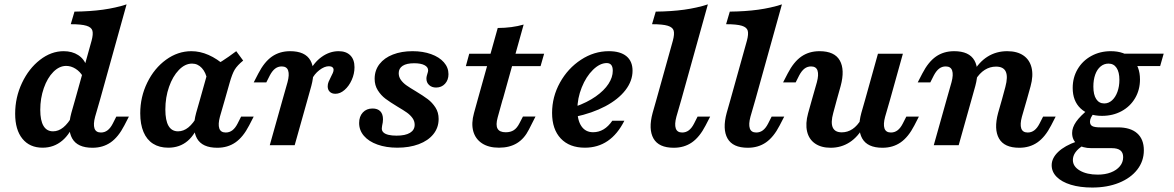

<svg xmlns="http://www.w3.org/2000/svg" viewBox="-20 -661 5343 874"><path d="M49 -143.3Q49 -217.7 80.1 -283.4Q111.1 -349.1 162 -388.5Q212.8 -428 269.7 -428Q308.7 -428 336.1 -410.1Q363.6 -392.2 373.8 -360.2L356.9 -313.5Q344.4 -335.2 323.8 -348.1Q303.3 -361 281.2 -361Q250 -361 222.8 -333.7Q195.7 -306.4 179.5 -260.1Q163.3 -213.8 163.3 -161Q163.3 -112.5 178 -87.9Q192.6 -63.2 221.5 -63.2Q246.1 -63.2 268.2 -81.1Q290.4 -99.1 310.3 -134.8L322.6 -113.1Q301.4 -52.7 263.2 -20.7Q225.1 11.3 174 11.3Q115 11.3 82 -29.5Q49 -70.2 49 -143.3ZM302.1 -550.8 319 -608.1Q390.1 -608.9 448.4 -616.9Q506.8 -625 556.2 -641.1L435.7 -208.2H322.2L396.9 -475.8Q404.9 -505.6 400.7 -521.2Q396.4 -536.7 373.9 -543.7Q351.3 -550.8 302.1 -550.8ZM439.4 -57.8Q456.3 -57.8 469.5 -67.8Q482.8 -77.8 493.3 -98.3L509.5 -130.3H566.8L546 -90Q518.7 -37 483.6 -12.7Q448.4 11.6 401.1 11.6Q332.6 11.6 308.7 -30.6Q284.8 -72.8 304.7 -146.7L322.2 -208.2H435.7L413 -129.7Q403.8 -95.5 410.1 -76.6Q416.4 -57.8 439.4 -57.8Z M618.4 -145.3Q618.4 -219.7 650.3 -284.9Q682.2 -350.2 735.8 -389.1Q789.4 -428 851.3 -428Q890.5 -428 929.5 -410.8Q968.5 -393.7 1006 -360.2L923.3 -297.4Q917.3 -331.1 898.8 -351.3Q880.2 -371.5 854.2 -371.5Q822.2 -371.5 794.2 -342.5Q766.2 -313.6 749.5 -265.7Q732.7 -217.8 732.7 -162.6Q732.7 -112.9 747.1 -88.1Q761.6 -63.2 790.4 -63.2Q815.5 -63.2 837.6 -81.1Q859.7 -99.1 879.6 -134.8L891.9 -113.1Q870.3 -50.1 834.1 -19.4Q797.9 11.3 746 11.3Q705.2 11.3 676.6 -6.9Q648.1 -25 633.3 -60.1Q618.4 -95.2 618.4 -145.3ZM1055.4 -428 1086.9 -385.2Q1060.2 -363.4 1048.5 -344.1Q1036.8 -324.7 1025.2 -283.6L1003.8 -208.2H890.4L930.1 -349.5Q963.2 -365.4 991.2 -383.1Q1019.1 -400.8 1055.4 -428ZM1007.5 -57.8Q1024.4 -57.8 1037.7 -67.8Q1050.9 -77.8 1061.4 -98.3L1077.6 -130.3H1134.9L1114.1 -90Q1086.8 -37 1051.7 -12.7Q1016.6 11.6 969.2 11.6Q900.7 11.6 876.8 -30.6Q852.9 -72.8 872.8 -146.7L890.4 -208.2H1003.8L981.1 -129.7Q971.9 -95.5 978.2 -76.6Q984.5 -57.8 1007.5 -57.8Z M1262.4 -358.6Q1245.5 -358.6 1232.4 -348.6Q1219.4 -338.6 1208.5 -318.1L1192.3 -286H1135L1155.8 -326.3Q1183.1 -379.3 1218.2 -403.7Q1253.4 -428 1300.7 -428Q1369.2 -428 1393.1 -385.8Q1417 -343.6 1397.1 -269.7L1379.9 -208.2H1266.5L1288.8 -286.7Q1298 -320.9 1291.7 -339.8Q1285.5 -358.6 1262.4 -358.6ZM1266.5 -208.2H1379.9L1321.4 0H1208ZM1471.7 -268Q1471.7 -278.6 1475.8 -288.7Q1479.9 -298.9 1486.8 -311.9Q1491.2 -320 1494.8 -328.3Q1498.5 -336.6 1498.5 -343.1Q1498.5 -350.9 1492.8 -355.2Q1487.1 -359.5 1477.4 -359.5Q1456.7 -359.5 1433.6 -341.6Q1410.4 -323.6 1398.7 -298L1385.2 -329.1Q1408.1 -376.2 1444.4 -402.1Q1480.7 -428 1521.5 -428Q1555.6 -428 1574.6 -409Q1593.7 -390 1593.7 -355Q1593.7 -325 1581 -296.9Q1568.4 -268.8 1548.4 -251.5Q1528.5 -234.1 1506.8 -234.1Q1490.5 -234.1 1481.1 -243.3Q1471.7 -252.4 1471.7 -268Z M1614.8 -101.1Q1614.8 -130.8 1631.6 -149Q1648.4 -167.1 1675.9 -167.1Q1698.8 -167.1 1711.1 -154.5Q1723.4 -141.8 1723.4 -117.7Q1723.4 -110.7 1722.3 -103.5Q1721.3 -96.3 1719.6 -89.7Q1719.2 -85.2 1718.6 -82.2Q1718 -79.1 1718 -75.5Q1718 -65.1 1725.8 -57.9Q1733.6 -50.7 1748.7 -47.1Q1763.7 -43.5 1785.3 -43.5Q1825.1 -43.5 1846.4 -56.4Q1867.6 -69.3 1867.6 -93.1Q1867.6 -109.8 1857.6 -123.7Q1847.5 -137.6 1832.1 -148.6Q1816.6 -159.5 1789.6 -175.4Q1755.7 -195.9 1735.1 -211.3Q1714.5 -226.7 1700 -249.6Q1685.4 -272.5 1685.4 -302.2Q1685.4 -340.7 1707.4 -369.2Q1729.4 -397.7 1768.5 -412.8Q1807.5 -428 1858 -428Q1905.2 -428 1942.4 -414.6Q1979.6 -401.3 2000.6 -377.4Q2021.5 -353.6 2021.5 -323.3Q2021.5 -296.8 2005.7 -279.6Q1989.8 -262.5 1965.2 -262.5Q1945.6 -262.5 1933.4 -273.9Q1921.1 -285.2 1921.1 -303Q1921.1 -309.2 1922.6 -315.1Q1924.1 -321 1925.9 -326.7Q1927.2 -330.9 1928 -334Q1928.9 -337.2 1928.9 -340.5Q1928.9 -355.9 1912.1 -364.5Q1895.4 -373.1 1865.3 -373.1Q1830.9 -373.1 1812.9 -361.4Q1795 -349.6 1795 -328Q1795 -310.8 1805 -297Q1815.1 -283.1 1830.3 -272.4Q1845.6 -261.6 1873 -245.4Q1907.3 -224.6 1927.5 -209.4Q1947.6 -194.2 1962.2 -171.7Q1976.7 -149.3 1976.7 -119.5Q1976.7 -79.8 1952.7 -50.2Q1928.8 -20.5 1886.1 -4.6Q1843.5 11.3 1788.6 11.3Q1737.8 11.3 1698.2 -2.9Q1658.6 -17 1636.7 -42.5Q1614.8 -67.9 1614.8 -101.1Z M2363.7 -549.2 2268.6 -208.2H2154.7L2245.7 -533.6Q2310.9 -533.9 2363.7 -549.2ZM2116 -416.4H2456.9L2440.7 -359.9H2100.6ZM2137.6 -146.2 2154.7 -208.2H2268.1L2245.5 -126.6Q2235.8 -91.9 2244.9 -75.4Q2254 -58.9 2282.2 -58.9Q2304 -58.9 2318.9 -68.5Q2333.8 -78.2 2345.1 -100.8L2360.5 -130.6H2417.7L2387.9 -71.8Q2366.9 -29.8 2333.3 -9.3Q2299.7 11.3 2251.3 11.3Q2204.3 11.3 2174.1 -8.6Q2143.9 -28.5 2134.2 -64Q2124.6 -99.5 2137.6 -146.2Z M2493.1 -147Q2493.1 -220.3 2529 -285.1Q2565 -349.9 2624.5 -388.9Q2684 -428 2751.4 -428Q2803.8 -428 2831.6 -405.1Q2859.4 -382.1 2859.4 -339.2Q2859.4 -292.6 2827.1 -250.7Q2794.8 -208.8 2735.6 -177.3Q2676.3 -145.9 2597 -129L2597.8 -175Q2653.4 -194.8 2691.8 -221.9Q2730.2 -248.9 2749.8 -279.1Q2769.4 -309.2 2769.4 -338.8Q2769.4 -357.2 2762.2 -365.6Q2755.1 -373.9 2742.1 -373.9Q2710.7 -373.9 2679.3 -343.2Q2647.9 -312.5 2628.1 -263Q2608.2 -213.6 2608.2 -161.8Q2608.2 -113.4 2626.8 -86.3Q2645.5 -59.1 2679.8 -59.1Q2705.7 -59.1 2727.6 -72.2Q2749.4 -85.3 2767.2 -111.3H2822.1Q2791.2 -49.9 2746.2 -19.3Q2701.3 11.3 2642.3 11.3Q2572.2 11.3 2532.6 -30.6Q2493.1 -72.6 2493.1 -147Z M2948.1 -550.8 2965 -608.1Q3036.1 -608.9 3094.5 -616.9Q3152.8 -625 3202.3 -641.1L3081.7 -208.2H2968.2L3042.9 -475.8Q3050.9 -505.6 3046.7 -521.2Q3042.4 -536.7 3019.9 -543.7Q2997.3 -550.8 2948.1 -550.8ZM3085.4 -57.8Q3102.3 -57.8 3115.6 -67.8Q3128.8 -77.8 3139.3 -98.3L3155.5 -130.3H3212.8L3192 -90Q3164.7 -37 3129.6 -12.7Q3094.5 11.6 3047.1 11.6Q2978.6 11.6 2954.7 -30.6Q2930.8 -72.8 2950.7 -146.7L2968.2 -208.2H3081.7L3059 -129.7Q3049.8 -95.5 3056.1 -76.6Q3062.4 -57.8 3085.4 -57.8Z M3285.2 -550.8 3302.1 -608.1Q3373.2 -608.9 3431.6 -616.9Q3489.9 -625 3539.4 -641.1L3418.8 -208.2H3305.3L3380 -475.8Q3388 -505.6 3383.8 -521.2Q3379.5 -536.7 3357 -543.7Q3334.4 -550.8 3285.2 -550.8ZM3422.5 -57.8Q3439.4 -57.8 3452.7 -67.8Q3465.9 -77.8 3476.4 -98.3L3492.6 -130.3H3549.9L3529.1 -90Q3501.8 -37 3466.7 -12.7Q3431.6 11.6 3384.2 11.6Q3315.7 11.6 3291.8 -30.6Q3267.9 -72.8 3287.8 -146.7L3305.3 -208.2H3418.8L3396.1 -129.7Q3386.9 -95.5 3393.2 -76.6Q3399.5 -57.8 3422.5 -57.8Z M3672.1 -358.6Q3655.2 -358.6 3642.1 -348.6Q3629.1 -338.6 3618.2 -318.1L3602 -286H3544.7L3565.5 -326.3Q3592.8 -379.3 3627.9 -403.7Q3663 -428 3710.4 -428Q3778.9 -428 3802.8 -385.8Q3826.7 -343.6 3806.8 -269.7L3789.6 -208.2H3676.1L3698.5 -286.7Q3707.7 -320.9 3701.4 -339.8Q3695.1 -358.6 3672.1 -358.6ZM3811.8 -58.6Q3838.5 -58.6 3860.8 -73.6Q3883.1 -88.7 3900.2 -118.1L3913.2 -88.1Q3886.7 -38.7 3848.1 -13.6Q3809.5 11.6 3761.1 11.6Q3718 11.6 3690 -7.8Q3662.1 -27.2 3653.9 -62.7Q3645.6 -98.3 3658.5 -145.2L3676.1 -208.2H3789.6L3772.9 -146.4Q3760.9 -103.2 3770.7 -80.9Q3780.5 -58.6 3811.8 -58.6ZM3976.5 -416.4H4090L4031.9 -208.2H3918.4ZM4035.5 -57.8Q4052.5 -57.8 4065.7 -67.8Q4079 -77.8 4089.4 -98.3L4105.7 -130.3H4162.9L4142.2 -90Q4114.9 -37 4079.7 -12.7Q4044.6 11.6 3997.2 11.6Q3928.8 11.6 3904.9 -30.6Q3881 -72.8 3900.8 -146.7L3918.4 -208.2H4031.9L4009.2 -129.7Q3999.9 -95.5 4006.2 -76.6Q4012.5 -57.8 4035.5 -57.8Z M4285 -358.6Q4268.1 -358.6 4255 -348.6Q4242 -338.6 4231.1 -318.1L4214.9 -286H4157.6L4178.4 -326.3Q4205.7 -379.3 4240.8 -403.7Q4275.9 -428 4323.3 -428Q4391.8 -428 4415.7 -385.8Q4439.6 -343.6 4419.7 -269.7L4402.5 -208.2H4289.1L4311.4 -286.7Q4320.6 -320.9 4314.3 -339.8Q4308 -358.6 4285 -358.6ZM4289.1 -208.2H4402.5L4344 0H4230.6ZM4513.9 -357.8Q4486.4 -357.8 4462.7 -342.9Q4439 -328 4420.7 -298.2L4407.7 -328.3Q4435.4 -378 4475.2 -403Q4515 -428 4565 -428Q4610.1 -428 4638.7 -408.4Q4667.2 -388.8 4675.9 -352.4Q4684.5 -316.1 4671.3 -268.4L4654.5 -208.2H4541L4556.5 -265.4Q4568.9 -311.8 4558.4 -334.8Q4548 -357.8 4513.9 -357.8ZM4658.1 -57.8Q4675 -57.8 4688.3 -67.8Q4701.5 -77.8 4712 -98.3L4728.3 -130.3H4785.5L4764.8 -90Q4737.5 -37 4702.3 -12.7Q4667.2 11.6 4619.8 11.6Q4551.4 11.6 4527.5 -30.6Q4503.6 -72.8 4523.4 -146.7L4541 -208.2H4654.5L4631.8 -129.7Q4622.5 -95.5 4628.8 -76.6Q4635.1 -57.8 4658.1 -57.8Z M4863 -260.7Q4863 -308.2 4885.5 -346.3Q4907.9 -384.4 4947.7 -406.2Q4987.5 -428 5036.4 -428Q5098.2 -428 5133.7 -393.5Q5169.3 -359 5169.3 -299.3Q5169.3 -252.2 5147.1 -214.3Q5124.9 -176.4 5085.5 -155Q5046.1 -133.6 4996.4 -133.6Q4934.6 -133.6 4898.8 -167.5Q4863 -201.4 4863 -260.7ZM5075.6 -297.6Q5075.6 -332.9 5062.6 -352.2Q5049.7 -371.5 5026.1 -371.5Q5005.6 -371.5 4989.9 -358.4Q4974.1 -345.2 4965.6 -321.6Q4957.1 -297.9 4957.1 -266.8Q4957.1 -229.8 4970.1 -210Q4983 -190.1 5006.6 -190.1Q5026.3 -190.1 5042 -204.2Q5057.8 -218.4 5066.7 -243.1Q5075.6 -267.7 5075.6 -297.6ZM5054.1 -416.7H5277.2L5261.1 -360.2H5118ZM4767.3 91.1Q4767.3 58.8 4797 30.4Q4826.6 2.1 4881.7 -17.1L4911.3 0.8Q4887.2 15.7 4875.5 32.4Q4863.8 49.1 4863.8 67.4Q4863.8 96.8 4895.4 115.3Q4927.1 133.9 4977.3 133.9Q5010.8 133.9 5037 123.8Q5063.2 113.6 5077.9 95.6Q5092.7 77.6 5092.7 54.5Q5092.7 33.6 5079.9 23.5Q5067.2 13.4 5041 13.4H4948.3Q4907.5 13.4 4883.9 -4.9Q4860.4 -23.1 4860.4 -55.7Q4860.4 -80.5 4878.7 -106.9Q4897 -133.3 4937.9 -166.1L4962.1 -149.2Q4951.1 -135.6 4946.4 -125.9Q4941.7 -116.2 4941.7 -107Q4941.7 -92.9 4952 -87.1Q4962.3 -81.2 4988.6 -81.2H5069.2Q5126 -81.2 5156.4 -54.3Q5186.9 -27.3 5186.9 23.2Q5186.9 72.5 5157 111Q5127 149.6 5073.6 171.2Q5020.2 192.7 4952.2 192.7Q4896.4 192.7 4854.5 179.9Q4812.6 167 4790 144.1Q4767.3 121.2 4767.3 91.1Z"/></svg>

Font: Playfair Micro SmCond SmLight
Style: Italic
Weight: 360
Width: 4
Italic angle: -15.6°
Designer: Claus Eggers Sørensen
Foundry: Claus Eggers Sørensen
Version: Version 2.203;Glyphs 3.3 (3326)